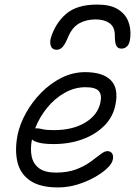

<svg xmlns="http://www.w3.org/2000/svg" viewBox="-20 -811 592 841"><path d="M235 10Q156 10 112.5 -19.5Q69 -49 56.5 -101Q44 -153 57 -220Q67 -268 94 -316.5Q121 -365 161 -405.5Q201 -446 250 -470.5Q299 -495 353 -495Q430 -495 465 -460Q500 -425 486 -354Q476 -300 437.5 -261Q399 -222 341.5 -201Q284 -180 216 -180Q176 -180 153 -185.5Q130 -191 120 -200Q112 -160 118.5 -127Q125 -94 150.5 -74.5Q176 -55 225 -55Q276 -55 313 -69Q350 -83 376 -102Q402 -121 420 -135Q438 -149 450 -149Q464 -149 471 -139Q478 -129 474 -111Q470 -93 448 -72.5Q426 -52 391.5 -33Q357 -14 316.5 -2Q276 10 235 10ZM140 -249Q151 -249 167 -245Q183 -241 216 -241Q299 -241 354 -274.5Q409 -308 420 -363Q427 -396 412.5 -412.5Q398 -429 354 -429Q307 -429 263.5 -404.5Q220 -380 186.5 -339Q153 -298 134 -249ZM406 -791Q463 -791 495.5 -771Q528 -751 541 -719.5Q554 -688 551 -651Q549 -621 538 -609.5Q527 -598 512 -598Q497 -598 490 -609.5Q483 -621 483 -656Q483 -693 459.5 -709.5Q436 -726 399 -726Q360 -726 329.5 -710Q299 -694 281 -655Q266 -618 254.5 -605.5Q243 -593 228 -593Q209 -593 203 -609Q197 -625 203 -646Q223 -710 270 -750.5Q317 -791 406 -791Z"/></svg>

Font: Shantell Sans Normal
Style: Italic
Weight: 300
Italic angle: -11.31°
Designer: Stephen Nixon, Anya Danilova, Shantell Martin
Foundry: Arrow Type
Version: Version 1.008;[a672d596b]